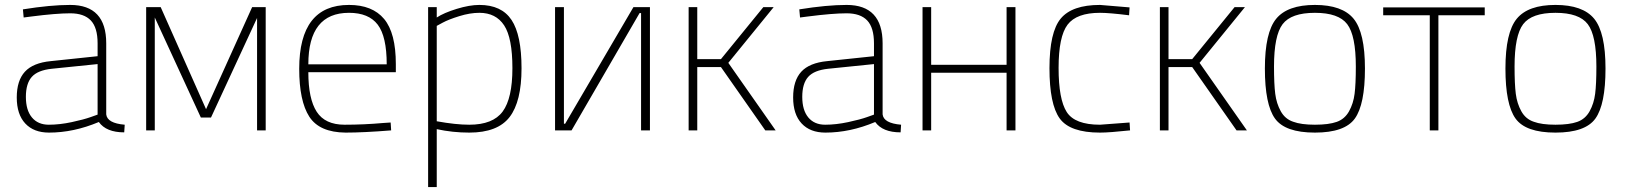

<svg xmlns="http://www.w3.org/2000/svg" viewBox="-20 -529 6594 779"><path d="M411 -353V-65Q415 -29 486 -23L484 8Q411 8 381 -34Q279 9 179 9Q117 9 82.5 -28Q48 -65 48 -133.5Q48 -202 81 -238Q114 -274 186 -281L376 -301V-353Q376 -417 348.5 -446Q321 -475 265 -475Q208 -475 107 -462L76 -458L73 -491Q185 -509 265 -509Q411 -509 411 -353ZM190 -250Q133 -244 109 -217Q85 -190 85 -136Q85 -82 109.5 -52.5Q134 -23 178 -23Q222 -23 271 -33.5Q320 -44 348 -54L376 -64V-269Z M1058 -500V0H1023V-456L836 -52H795L608 -458V0H573V-500H632L816 -86L1003 -500Z M1535 -30 1565 -32 1567 0Q1455 9 1382 9Q1276 8 1235 -55.5Q1194 -119 1194 -250Q1194 -509 1396 -509Q1491 -509 1538.5 -452Q1586 -395 1586 -269V-236H1231Q1231 -128 1265 -75.5Q1299 -23 1378 -23Q1457 -23 1535 -30ZM1231 -268H1549Q1549 -381 1512.5 -429Q1476 -477 1396 -477Q1231 -477 1231 -268Z M1717 230V-500H1752V-458Q1781 -477 1833 -493Q1885 -509 1925 -509Q2015 -509 2055.5 -448Q2096 -387 2096 -252Q2096 -117 2047.5 -54Q1999 9 1884 9Q1816 9 1752 -5V230ZM1925 -477Q1887 -477 1843.5 -463.5Q1800 -450 1776 -437L1752 -424V-37Q1829 -23 1884 -23Q1980 -23 2019.5 -76.5Q2059 -130 2059 -252.5Q2059 -375 2025.5 -426Q1992 -477 1925 -477Z M2581 0V-476H2575L2299 0H2232V-500H2268V-27H2273L2550 -500H2617V0Z M2809 0H2774V-500H2809V-289H2905L3077 -500H3119L2935 -274L3127 0H3085L2905 -257H2809Z M3561 -353V-65Q3565 -29 3636 -23L3634 8Q3561 8 3531 -34Q3429 9 3329 9Q3267 9 3232.5 -28Q3198 -65 3198 -133.5Q3198 -202 3231 -238Q3264 -274 3336 -281L3526 -301V-353Q3526 -417 3498.5 -446Q3471 -475 3415 -475Q3358 -475 3257 -462L3226 -458L3223 -491Q3335 -509 3415 -509Q3561 -509 3561 -353ZM3340 -250Q3283 -244 3259 -217Q3235 -190 3235 -136Q3235 -82 3259.5 -52.5Q3284 -23 3328 -23Q3372 -23 3421 -33.5Q3470 -44 3498 -54L3526 -64V-269Z M3723 -500H3758V-266H4064V-500H4100V0H4064V-234H3758V0H3723Z M4443 -477Q4348 -477 4311.5 -429Q4275 -381 4275 -253.5Q4275 -126 4308 -74.5Q4341 -23 4443 -23L4563 -32L4565 0Q4481 9 4443 9Q4321 9 4279.5 -48.5Q4238 -106 4238 -252.5Q4238 -399 4284 -454Q4330 -509 4443 -509L4563 -499L4561 -467Q4481 -477 4443 -477Z M4721 0H4686V-500H4721V-289H4817L4989 -500H5031L4847 -274L5039 0H4997L4817 -257H4721Z M5158 -453Q5204 -509 5315 -509Q5426 -509 5472 -453Q5518 -397 5518 -251Q5518 -105 5477 -48Q5436 9 5315 9Q5194 9 5153 -48Q5112 -105 5112 -251Q5112 -397 5158 -453ZM5227 -35Q5259 -23 5315 -23Q5371 -23 5403.5 -34.5Q5436 -46 5453.5 -77.5Q5471 -109 5476 -148.5Q5481 -188 5481 -259Q5481 -385 5446 -431Q5411 -477 5315 -477Q5219 -477 5184 -431Q5149 -385 5149 -259Q5149 -188 5154 -148.5Q5159 -109 5176.5 -77.5Q5194 -46 5227 -35Z M5592 -499H6004V-467H5816V0H5781V-467H5592Z M6134 -453Q6180 -509 6291 -509Q6402 -509 6448 -453Q6494 -397 6494 -251Q6494 -105 6453 -48Q6412 9 6291 9Q6170 9 6129 -48Q6088 -105 6088 -251Q6088 -397 6134 -453ZM6203 -35Q6235 -23 6291 -23Q6347 -23 6379.5 -34.5Q6412 -46 6429.5 -77.5Q6447 -109 6452 -148.5Q6457 -188 6457 -259Q6457 -385 6422 -431Q6387 -477 6291 -477Q6195 -477 6160 -431Q6125 -385 6125 -259Q6125 -188 6130 -148.5Q6135 -109 6152.5 -77.5Q6170 -46 6203 -35Z"/></svg>

Font: Titillium Web[RUS by Daymarius]
Style: Regular
Weight: 200
Designer: Cyrillization by Daymarius
Foundry: Cyrillization by Daymarius
Version: Version 1.002 September 11, 2018